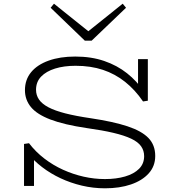

<svg xmlns="http://www.w3.org/2000/svg" viewBox="-20 -1006 949 1039"><path d="M548 13Q484 13 423 -1.5Q362 -16 307.5 -41.5Q253 -67 207.5 -102Q162 -137 130 -177L164 -170V0H110V-227L137 -231Q173 -184 220 -148Q267 -112 321 -87.5Q375 -63 432.5 -50Q490 -37 548 -37Q609 -37 657 -51Q705 -65 732.5 -92.5Q760 -120 760 -161Q760 -191 743.5 -214.5Q727 -238 690 -255.5Q653 -273 594 -287Q535 -301 449 -313Q327 -331 253.5 -359Q180 -387 147.5 -426.5Q115 -466 115 -518Q115 -575 148.5 -615.5Q182 -656 243.5 -678Q305 -700 387 -700Q474 -700 544 -676Q614 -652 667.5 -609.5Q721 -567 759 -511L727 -513V-686H780V-461L754 -457Q711 -520 657 -563Q603 -606 537 -628Q471 -650 389 -650Q326 -650 278 -635Q230 -620 202.5 -591.5Q175 -563 175 -520Q175 -491 191 -467.5Q207 -444 242 -425.5Q277 -407 333.5 -392.5Q390 -378 472 -366Q593 -348 670 -322.5Q747 -297 783.5 -259Q820 -221 820 -162Q820 -107 785 -68Q750 -29 689 -8Q628 13 548 13ZM644 -986 662 -964 476 -786H439L254 -964L272 -986L458 -837Z"/></svg>

Font: BioRhyme SemiExpanded Light
Style: Regular
Weight: 300
Width: 6
Designer: Aoife Mooney
Foundry: Aoife Mooney Type
Version: Version 1.600;gftools[0.9.33]